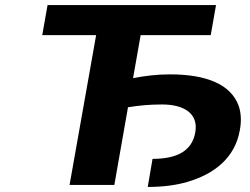

<svg xmlns="http://www.w3.org/2000/svg" viewBox="-20 -731 989 759"><path d="M621 -318C709 -318 765 -281 752 -208C739 -133 678 -103 583 -103L564 8C625 8 677 1 721 -12C827 -43 909 -107 928 -216C935 -253 933 -286 923 -314C892 -397 797 -437 652 -437C600 -437 551 -431 506 -422L536 -592H813L834 -711H168L147 -592H360L255 0H432L486 -307C530 -314 570 -318 621 -318Z"/></svg>

Font: Asimov
Style: XWidIt
Weight: 500
Designer: Google
Version: Version 2.000980; 2014